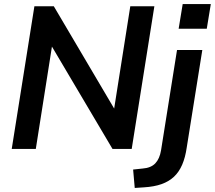

<svg xmlns="http://www.w3.org/2000/svg" viewBox="-20 -736 1062 949"><path d="M38 0 150 -705H246L564 -166H539L624 -705H743L631 0H536L217 -539H242L157 0ZM863 -594 883 -716H1022L1002 -594ZM646 193 638 102 685 97Q726 94 747.5 71.5Q769 49 776 7L855 -489H980L903 -7Q896 42 880.5 78Q865 114 840 137.5Q815 161 778.5 174Q742 187 691 190Z"/></svg>

Font: Nunito Sans 12pt
Style: Bold Italic
Weight: 700
Italic angle: -9°
Designer: Vernon Adams
Foundry: Vernon Adams
Version: Version 3.101;gftools[0.9.27]